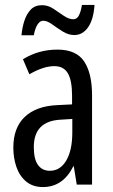

<svg xmlns="http://www.w3.org/2000/svg" viewBox="-20 -748 456 778"><path d="M213 -547Q289 -547 321 -499Q353 -451 353 -362V0H291L279 -74H277Q235 10 154 10Q113 10 86 -12.5Q59 -35 46.5 -71.5Q34 -108 34 -150Q34 -230 80 -274Q126 -318 211 -322L272 -325V-360Q272 -422 255 -451Q238 -480 200 -480Q156 -480 99 -447L73 -508Q136 -547 213 -547ZM225 -263Q117 -257 117 -152Q117 -103 134 -79.5Q151 -56 182 -56Q224 -56 248.5 -97.5Q273 -139 273 -212V-266ZM67 -605Q70 -637 79 -664.5Q88 -692 105 -709.5Q122 -727 150 -727Q175 -727 196.5 -712.5Q218 -698 238.5 -684Q259 -670 277 -670Q292 -670 300 -686Q308 -702 312 -728H363Q359 -669 337 -637.5Q315 -606 281 -606Q257 -606 234 -620.5Q211 -635 191 -649.5Q171 -664 155 -664Q142 -664 132 -648.5Q122 -633 117 -605Z"/></svg>

Font: Noto Sans Khmer ExtraCondensed
Style: Regular
Weight: 400
Width: 2
Designer: Danh Hong and the Monotype Design Team
Foundry: Monotype Imaging Inc.
Version: Version 2.004; ttfautohint (v1.8.4.7-5d5b)